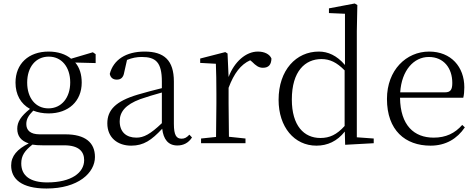

<svg xmlns="http://www.w3.org/2000/svg" viewBox="-20 -822 2732 1102"><path d="M258 -200C184 -200 136 -260 136 -348C136 -437 185 -497 260 -497C333 -497 383 -438 383 -349C383 -261 333 -200 258 -200ZM259 -171C373 -171 449 -241 449 -348C449 -394 437 -434 412 -463L529 -460V-511L513 -522L388 -485C357 -511 312 -526 259 -526C144 -526 69 -456 69 -348C69 -279 99 -226 152 -197C100 -155 79 -123 79 -83C79 -41 101 -13 145 1C79 34 44 73 44 128C44 205 103 260 247 260C429 260 525 170 525 79C525 -4 469 -51 355 -51H208C153 -51 131 -75 131 -110C131 -138 143 -159 171 -187C196 -177 226 -171 259 -171ZM166 8C183 11 202 12 224 12H348C435 12 463 50 463 97C463 169 390 225 251 225C155 225 102 188 102 116C102 71 122 43 166 8Z M998 13C1033 13 1062 -2 1082 -33L1067 -49C1051 -32 1039 -26 1022 -26C993 -26 978 -45 978 -111V-354C978 -476 922 -526 810 -526C703 -526 631 -479 610 -398C614 -377 628 -365 650 -365C673 -365 688 -376 693 -407L709 -478C738 -490 766 -495 793 -495C873 -495 909 -466 909 -354V-316C864 -305 815 -292 771 -279C643 -241 596 -190 596 -114C596 -31 656 14 733 14C805 14 850 -18 911 -83C918 -23 945 13 998 13ZM909 -115C843 -52 805 -32 763 -32C705 -32 667 -64 667 -126C667 -179 699 -221 785 -253C822 -266 866 -279 909 -291Z M1292 -318C1323 -401 1362 -452 1416 -476L1426 -468C1449 -445 1465 -433 1489 -433C1523 -433 1537 -452 1538 -486C1528 -511 1498 -526 1460 -526C1392 -526 1325 -468 1292 -380L1286 -515L1273 -523L1129 -486V-461L1219 -456C1221 -406 1222 -354 1222 -285V-227L1220 -36L1134 -27V0H1389V-27L1294 -37L1292 -227Z M1961 9 2125 0V-27L2028 -34V-643L2031 -793L2016 -802L1868 -774V-747L1960 -743V-449C1913 -504 1862 -526 1810 -526C1680 -526 1579 -420 1579 -249C1579 -93 1669 14 1796 14C1859 14 1915 -11 1959 -67ZM1958 -99C1913 -49 1872 -30 1819 -30C1725 -30 1655 -100 1655 -251C1655 -414 1732 -483 1825 -483C1873 -483 1913 -464 1958 -418Z M2451 14C2539 14 2604 -26 2648 -91L2633 -105C2591 -57 2539 -32 2469 -32C2357 -32 2278 -102 2276 -261H2639C2643 -277 2645 -297 2645 -321C2645 -438 2569 -526 2443 -526C2312 -526 2201 -420 2201 -254C2201 -74 2306 14 2451 14ZM2277 -292C2285 -418 2355 -495 2441 -495C2527 -495 2576 -431 2576 -346C2576 -309 2567 -292 2534 -292Z"/></svg>

Font: Noto Serif CJK TC Light
Style: Regular
Weight: 300
Designer: Ryoko NISHIZUKA 西塚涼子 (kana & ideographs); Frank Grießhammer (Latin, Greek & Cyrillic); Wenlong ZHANG 张文龙 (bopomofo); San
Foundry: Adobe
Version: Version 2.001;hotconv 1.1.0;makeotfexe 2.6.0